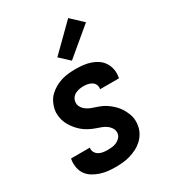

<svg xmlns="http://www.w3.org/2000/svg" viewBox="-189 -872 878 980"><g transform="rotate(-30 250.0 -382.0)"><path d="M201 8Q178 8 155.5 5.5Q133 3 112 -4Q91 -11 72 -22.5Q53 -34 40.5 -51.5Q28 -69 24 -91.5Q20 -114 23 -137L25 -144H136L135 -142Q133 -128 139.5 -116.5Q146 -105 157.5 -98.5Q169 -92 182.5 -90Q196 -88 209 -88Q222 -88 235 -89.5Q248 -91 260.5 -96.5Q273 -102 282.5 -112Q292 -122 294 -135Q297 -151 289 -165Q281 -179 268.5 -188.5Q256 -198 241 -203.5Q226 -209 211.5 -214Q197 -219 182.5 -226Q168 -233 155.5 -241.5Q143 -250 132 -260.5Q121 -271 111.5 -283Q102 -295 94 -309Q86 -323 81.5 -338Q77 -353 75.5 -369Q74 -385 77 -402Q81 -422 90.5 -441.5Q100 -461 116 -476Q132 -491 151 -501.5Q170 -512 190 -518Q210 -524 230.5 -526Q251 -528 272 -528Q294 -528 316.5 -525.5Q339 -523 359.5 -516Q380 -509 397.5 -497Q415 -485 426.5 -467Q438 -449 442 -427.5Q446 -406 442 -383L441 -376H330V-378Q332 -391 327 -402.5Q322 -414 311.5 -420.5Q301 -427 288.5 -429.5Q276 -432 264 -432Q252 -432 240.5 -430Q229 -428 217.5 -423Q206 -418 198 -408Q190 -398 188 -386Q185 -369 192.5 -355Q200 -341 212.5 -331.5Q225 -322 239.5 -316.5Q254 -311 269.5 -306Q285 -301 299 -294.5Q313 -288 325.5 -279Q338 -270 349.5 -259.5Q361 -249 370.5 -237Q380 -225 387 -211.5Q394 -198 399.5 -183Q405 -168 406 -151.5Q407 -135 404 -118Q401 -98 390 -78Q379 -58 362.5 -43Q346 -28 326 -18Q306 -8 285 -2Q264 4 243 6Q222 8 201 8ZM278 -574 222 -626 370 -772 438 -708Z"/></g></svg>

Font: Iosevka Oblique
Style: Bold
Weight: 700
Italic angle: -9°
Monospace: yes
Designer: Belleve Invis
Foundry: Belleve Invis
Version: Version 32.5.0; ttfautohint (v1.8.4)